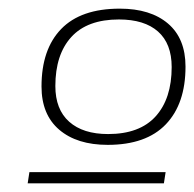

<svg xmlns="http://www.w3.org/2000/svg" viewBox="-20 -699 449 444"><path d="M257 -679Q328 -679 368.5 -644.5Q409 -610 409 -545Q409 -459 363.5 -411.5Q318 -364 229 -364Q158 -364 117 -399Q76 -434 76 -499Q76 -585 121.5 -632Q167 -679 257 -679ZM255 -654Q182 -654 145 -613.5Q108 -573 108 -500Q108 -446 140 -417.5Q172 -389 230 -389Q303 -389 340 -430Q377 -471 377 -544Q377 -598 345.5 -626Q314 -654 255 -654ZM44 -275 48 -301H363L359 -275Z"/></svg>

Font: Georama Extended ExtraLight
Style: Italic
Weight: 200
Width: 7
Italic angle: -9°
Designer: Jean-Baptiste Levee
Foundry: Production Type
Version: Version 1.000